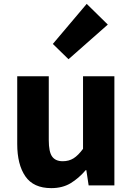

<svg xmlns="http://www.w3.org/2000/svg" viewBox="-20 -958 686 992"><path d="M245 14Q153 14 111 -47Q69 -108 69 -214V-564H232V-234Q232 -173 249.5 -149Q267 -125 304 -125Q336 -125 360 -140Q384 -155 409 -189V-564H571V0H438L426 -79H423Q387 -37 345 -11.5Q303 14 245 14ZM334 -652 253 -731 428 -938 537 -831Z"/></svg>

Font: Noto Sans JP Thin ExtraBold
Style: Regular
Weight: 800
Version: Version 2.004-H2;hotconv 1.0.118;makeotfexe 2.5.65603